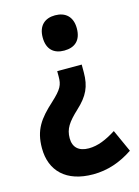

<svg xmlns="http://www.w3.org/2000/svg" viewBox="-113 -615 627 863"><g transform="rotate(-15 200.5 -183.5)"><path d="M310 -469C310 -524 278 -551 230 -551C183 -551 151 -524 151 -469C151 -413 182 -387 230 -387C280 -387 310 -414 310 -469ZM289 -270V-306H175V-281C175 -242 167 -224 117 -178C52 -119 19 -74 19 11C19 117 87 184 212 184C279 184 340 163 398 124L351 20C305 49 265 66 223 66C177 66 151 43 151 0C151 -44 170 -71 218 -116C270 -164 289 -204 289 -270Z"/></g></svg>

Font: Noto Sans Armenian Condensed
Style: Regular
Weight: 400
Width: 3
Designer: Monotype Design Team
Foundry: Monotype Imaging Inc.
Version: Version 2.008